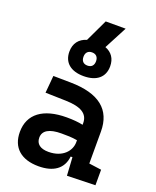

<svg xmlns="http://www.w3.org/2000/svg" viewBox="-169 -1029 924 1136"><g transform="rotate(20 293.0 -461.5)"><path d="M392.6 4.9 570.3 0V-97.7L492.2 -108.4V-309.6C492.2 -446.3 405.3 -518.6 224.6 -521L115.2 -522.5L105.5 -413.6L234.4 -410.2C328.6 -407.7 376.5 -380.9 376.5 -320.3V-310.1C346.7 -316.4 314.5 -319.3 273.9 -319.3C126 -319.3 42 -256.8 42 -143.6C42 -45.4 105 9.8 214.4 9.8C307.1 9.8 366.2 -29.8 374.5 -109.4H385.7ZM283.2 -582.5C364.7 -582.5 411.6 -622.1 411.6 -690.4C411.6 -738.8 388.2 -772.5 346.2 -788.1L421.4 -931.6H295.9L229.5 -791.5C181.6 -776.9 154.8 -742.2 154.8 -690.4C154.8 -622.1 201.7 -582.5 283.2 -582.5ZM376.5 -212.9V-200.2C376.5 -146.5 331.1 -90.3 240.7 -90.3C189.5 -90.3 161.6 -111.8 161.6 -151.4C161.6 -196.3 201.7 -219.2 276.9 -219.2C311 -219.2 341.3 -219.2 376.5 -212.9ZM283.2 -648.9C257.8 -648.9 243.7 -664.1 243.7 -690.4C243.7 -716.3 257.8 -731.9 283.2 -731.9C308.6 -731.9 322.8 -716.3 322.8 -690.4C322.8 -664.1 308.6 -648.9 283.2 -648.9Z"/></g></svg>

Font: Cascadia Code NF SemiBold
Style: Regular
Weight: 600
Monospace: yes
Designer: Aaron Bell
Foundry: Saja Typeworks
Version: Version 2404.023